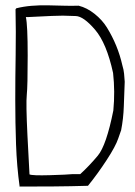

<svg xmlns="http://www.w3.org/2000/svg" viewBox="-20 -723 522 742"><path d="M284 -701Q255 -700 224.5 -701Q194 -702 163 -702.5Q132 -703 101.5 -700.5Q71 -698 43 -691Q42 -690 41.5 -689Q41 -688 40 -687Q42 -600 40.5 -511.5Q39 -423 39 -336Q39 -249 42 -164.5Q45 -80 56 -1Q57 -2 57 -2Q120 -2 187 -2.5Q254 -3 320 -5Q358 -52 392.5 -105Q427 -158 437 -188Q447 -218 447.5 -218Q448 -218 448 -219Q457 -265 458.5 -312.5Q460 -360 462 -407Q461 -423 459.5 -438.5Q458 -454 453 -470Q444 -510 429 -546.5Q414 -583 393 -617Q375 -646 345.5 -669.5Q316 -693 284 -701ZM290 -50H259Q241 -48 173 -46Q105 -44 94 -49Q92 -79 86 -201Q80 -323 83.5 -356.5Q87 -390 87 -508Q87 -626 80 -657H81H88Q203 -663 223 -662.5Q243 -662 273 -661Q303 -660 347.5 -608Q392 -556 417 -441Q425 -369 418 -296Q391 -161 358 -121.5Q325 -82 290 -50Z"/></svg>

Font: Londrina Solid Thin
Style: Regular
Weight: 250
Designer: Marcelo Magalhaes
Foundry: Marcelo Magalhães
Version: Version 1.002